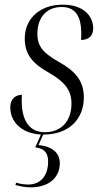

<svg xmlns="http://www.w3.org/2000/svg" viewBox="-20 -566 444 822"><path d="M167 10C277 10 339 -58 339 -149C339 -223 298 -264 232 -301C171 -336 140 -363 140 -421C140 -491 179 -536 244 -536C306 -536 327 -492 328 -425C328 -416 328 -406 327 -395C358 -395 379 -411 379 -444C379 -495 341 -546 248 -546C153 -546 86 -488 86 -401C86 -327 127 -289 194 -252C259 -214 286 -178 286 -123C286 -47 242 0 172 0C104 0 74 -52 73 -131C73 -140 73 -150 74 -160C51 -160 24 -147 24 -106C24 -47 69 5 155 10L131 65C174 70 186 93 186 126C186 182 157 224 101 224C87 224 67 222 49 216L46 226C68 232 87 236 113 236C184 236 236 198 236 133C236 89 205 61 145 55L165 10Z"/></svg>

Font: Noto Serif Display SemiCondensed Light
Style: Italic
Weight: 300
Width: 4
Italic angle: -12°
Designer: Monotype Design Team
Foundry: Monotype Imaging Inc.
Version: Version 2.009